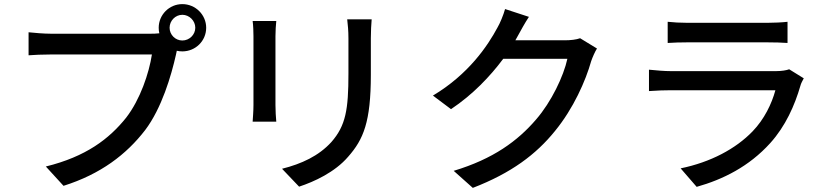

<svg xmlns="http://www.w3.org/2000/svg" viewBox="-20 -860 4040 934"><path d="M805 -725C805 -759 833 -788 867 -788C901 -788 930 -759 930 -725C930 -691 901 -663 867 -663C833 -663 805 -691 805 -725ZM752 -725C752 -716 753 -707 755 -698C739 -696 724 -696 712 -696H227C194 -696 147 -700 119 -703V-591C145 -593 185 -595 227 -595H719C705 -504 662 -376 594 -288C511 -184 398 -98 203 -50L289 44C470 -13 595 -109 686 -227C767 -334 813 -492 836 -594C837 -600 839 -607 840 -613C849 -611 858 -610 867 -610C931 -610 983 -661 983 -725C983 -788 931 -840 867 -840C803 -840 752 -788 752 -725Z M1788 -766H1669C1672 -740 1675 -710 1675 -674V-502C1675 -327 1662 -249 1592 -169C1530 -101 1447 -63 1352 -39L1435 48C1508 24 1609 -22 1674 -98C1748 -182 1784 -267 1784 -496V-674C1784 -710 1786 -740 1788 -766ZM1324 -758H1209C1212 -737 1213 -702 1213 -684V-349C1213 -320 1210 -285 1209 -268H1324C1322 -288 1320 -323 1320 -349V-684C1320 -712 1322 -737 1324 -758Z M2553 -778 2437 -816C2429 -787 2412 -746 2400 -726C2353 -638 2260 -499 2086 -395L2174 -329C2279 -399 2364 -488 2428 -574H2740C2722 -490 2662 -364 2588 -279C2499 -175 2380 -87 2187 -29L2280 54C2467 -18 2588 -109 2680 -223C2770 -333 2829 -467 2856 -563C2863 -583 2874 -608 2884 -624L2802 -674C2783 -667 2755 -664 2727 -664H2487C2492 -672 2497 -681 2501 -689C2512 -709 2533 -748 2553 -778Z M3228 -754V-651C3256 -653 3292 -654 3324 -654H3712C3746 -654 3786 -653 3811 -651V-754C3786 -751 3745 -749 3713 -749H3324C3291 -749 3254 -751 3228 -754ZM3890 -479 3819 -523C3806 -518 3782 -514 3755 -514H3243C3214 -514 3176 -517 3137 -521V-417C3175 -420 3219 -421 3243 -421H3752C3734 -355 3698 -280 3641 -221C3559 -136 3437 -71 3291 -41L3369 49C3497 13 3624 -50 3727 -164C3801 -246 3846 -347 3874 -444C3876 -453 3884 -468 3890 -479Z"/></svg>

Font: Noto Sans HK Medium
Style: Regular
Weight: 500
Designer: Ryoko NISHIZUKA 西塚涼子 (kana, bopomofo & ideographs); Paul D. Hunt (Latin, Greek & Cyrillic); Sandoll Communications 산돌커뮤니
Foundry: Adobe
Version: Version 2.002;hotconv 1.0.116;makeotfexe 2.5.65601